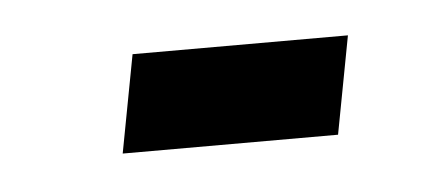

<svg xmlns="http://www.w3.org/2000/svg" viewBox="-24 -353 306 135"><g transform="rotate(-5 129.0 -285.5)"><path d="M59 -251 72 -320H224L211 -251Z"/></g></svg>

Font: Saira Ultra Condensed Medium
Style: Italic
Weight: 500
Width: 1
Italic angle: -12°
Designer: Hector Gatti with collaboration of the Omnibus-Type team
Foundry: Omnibus-Type
Version: Version 1.001; ttfautohint (v1.8)